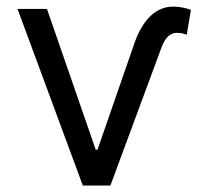

<svg xmlns="http://www.w3.org/2000/svg" viewBox="-20 -573 644 593"><path d="M125 -545.5 275.6 -110.8H281.2L392 -430.4Q402.7 -463.4 416.4 -486.7Q430 -509.9 445.8 -524.5Q461.6 -539.1 479 -545.8Q496.4 -552.6 514.2 -552.6Q530.5 -552.6 544.9 -549.5Q559.3 -546.5 569.6 -542.6L556.8 -465.9Q553.6 -467 545.8 -469.3Q538 -471.6 525.6 -471.6Q495.4 -471.6 478.7 -426.1L321 0H235.8L34.1 -545.5Z"/></svg>

Font: Fast_Sans
Style: Regular
Weight: 400
Designer: Rasmus Andersson
Foundry: rsms
Version: Version 3.018;git-588b23468